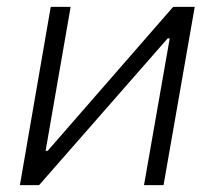

<svg xmlns="http://www.w3.org/2000/svg" viewBox="-20 -540 625 560"><path d="M38 0H94L469 -428H475L400 0H457L548 -520H485L119 -100H113L186 -520H128Z"/></svg>

Font: Fixel Text 20240404 Light
Style: Italic
Weight: 300
Width: 4
Italic angle: -10°
Designer: AlfaBravo + MacPaw
Foundry: Kyrylo Tkachov, Marchela Mozhyna, Serhii Makarenko, Maria Weinstein, Zakhar Kryvoshyya
Version: Version 1.211;Glyphs 3.2 (3225)